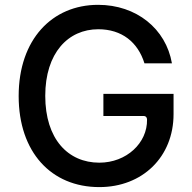

<svg xmlns="http://www.w3.org/2000/svg" viewBox="-20 -757 789 787"><path d="M403.8 -372.2V-281.6H569.6C577.4 -281.6 582.7 -275.6 582.7 -267C584.5 -170.8 498.2 -90.2 387.1 -90.2C258.9 -90.2 165.5 -187.1 165.5 -364C165.5 -540.5 259.6 -637.1 382.8 -637.1C479.4 -637.1 545.1 -584.2 572.1 -497.5H684.7C660.2 -639.2 539.1 -737.2 382.1 -737.2C193.9 -737.2 56.5 -595.5 56.5 -363.3C56.5 -133.2 190 9.9 387.1 9.9C563.6 9.9 691.4 -113.3 691.4 -289.4V-372.2Z"/></svg>

Font: RA Harald Medium
Style: Regular
Weight: 500
Designer: Rasmus Andersson
Foundry: rsms
Version: Version 3.000;hotconv 1.0.109;makeotfexe 2.5.65596